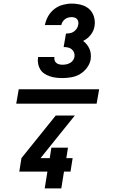

<svg xmlns="http://www.w3.org/2000/svg" viewBox="-20 -875 640 1065"><path d="M327 -442Q309 -442 291.5 -444Q274 -446 257.5 -451.5Q241 -457 227 -466Q213 -475 204 -489Q195 -503 191.5 -520.5Q188 -538 191 -556Q191 -556 191 -557Q191 -558 191 -559H282Q282 -559 282 -558.5Q282 -558 282 -558Q280 -549 283 -540Q286 -531 293 -525.5Q300 -520 309 -518Q318 -516 327 -516Q337 -516 347.5 -518Q358 -520 368 -525.5Q378 -531 384.5 -540Q391 -549 393 -559Q395 -572 391 -583Q387 -594 378 -601.5Q369 -609 357.5 -611.5Q346 -614 333 -614L346 -689Q357 -689 368.5 -691Q380 -693 390 -700Q400 -707 406.5 -717.5Q413 -728 414 -739Q416 -747 414 -755.5Q412 -764 407 -769.5Q402 -775 394 -777.5Q386 -780 377 -780Q368 -780 358.5 -777.5Q349 -775 341 -769Q333 -763 327.5 -754.5Q322 -746 320 -736H229Q234 -762 247 -785Q260 -808 281 -824.5Q302 -841 327.5 -848Q353 -855 377 -855Q405 -855 431 -848Q457 -841 475.5 -824Q494 -807 501.5 -781Q509 -755 504 -728Q500 -703 482.5 -681Q465 -659 441 -648Q452 -640 461 -629Q470 -618 476 -604.5Q482 -591 483.5 -576.5Q485 -562 483 -546Q479 -522 463 -500Q447 -478 424.5 -464.5Q402 -451 376.5 -446.5Q351 -442 327 -442ZM320 170H228L243 77H87L99 2L289 -234H395L295 -110L205 2H256L265 -56H357L348 2H383L371 77H335ZM70 -300 84 -380H530L516 -300Z"/></svg>

Font: Iosevka Curly Heavy Extended
Style: Italic
Weight: 900
Width: 7
Italic angle: -9°
Monospace: yes
Designer: Belleve Invis
Foundry: Belleve Invis
Version: Version 11.1.0; ttfautohint (v1.8.3)